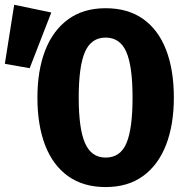

<svg xmlns="http://www.w3.org/2000/svg" viewBox="-133 -763 768 801"><path d="M592.3 -355.9Q592.3 -243.1 560 -159.2Q527.7 -75.4 464.4 -29Q401 17.4 307.7 17.4Q214.9 17.4 151.3 -27.9Q87.7 -73.3 55.4 -156.9Q23.1 -240.5 23.1 -355.9Q23.1 -468.7 55.4 -552.3Q87.7 -635.9 151.3 -682.3Q214.9 -728.7 307.7 -728.7Q401 -728.7 464.4 -683.6Q527.7 -638.5 560 -554.9Q592.3 -471.3 592.3 -355.9ZM420 -355.9Q420 -487.2 393.8 -546.7Q367.7 -606.2 307.7 -606.2Q247.7 -606.2 221.5 -546.4Q195.4 -486.7 195.4 -355.9Q195.4 -224.6 222.1 -165.1Q248.7 -105.6 307.7 -105.6Q369.2 -105.6 394.6 -165.9Q420 -226.2 420 -355.9ZM-73.8 -743.1 81 -710.8 -9.2 -478.5 -112.8 -496.9Z"/></svg>

Font: Fira Code
Style: Bold
Weight: 700
Monospace: yes
Designer: Carrois Corporate, Edenspiekermann AG, Nikita Prokopov
Foundry: Carrois Corporate, Edenspiekermann AG, Nikita Prokopov
Version: Version 6.000; ttfautohint (v1.8.2) -l 8 -r 50 -G 200 -x 14 